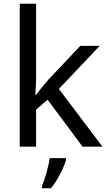

<svg xmlns="http://www.w3.org/2000/svg" viewBox="-20 -780 574 1021"><path d="M172 -363V-760H85V0H172V-197L233 -250L419 0H525L293 -307L510 -536H407L236 -355C218 -335 184 -292 172 -276H168C169 -301 172 -342 172 -363ZM331 70V61H244C239 104 218 176 203 209V221H251C287 178 322 106 331 70Z"/></svg>

Font: Noto Sans Nandinagari
Style: Regular
Weight: 400
Designer: Ek Type
Foundry: Ek Type
Version: Version 1.002